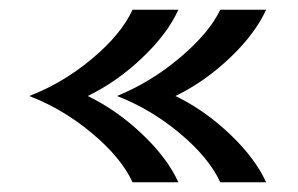

<svg xmlns="http://www.w3.org/2000/svg" viewBox="-20 -457 611 394"><path d="M346 -83H252Q229 -133 169.5 -183Q110 -233 40 -260Q110 -287 169.5 -337Q229 -387 252 -437H346Q324 -388 272 -338.5Q220 -289 160 -260Q220 -231 272 -181.5Q324 -132 346 -83ZM526 -83H432Q409 -133 349.5 -183Q290 -233 220 -260Q289 -288 349 -338.5Q409 -389 432 -437H526Q504 -388 452 -338.5Q400 -289 340 -260Q400 -231 452 -181.5Q504 -132 526 -83Z"/></svg>

Font: KoHo
Style: Bold
Weight: 700
Designer: Cadson Demak & Katatrad Team
Foundry: Cadson Demak Co.,Ltd.
Version: Version 1.000; ttfautohint (v1.6)